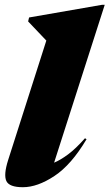

<svg xmlns="http://www.w3.org/2000/svg" viewBox="-20 -767 458 802"><path d="M173.5 -597.5 97.5 -677.5 101.5 -694 406.5 -747H417.5L206 -87.5Q232.5 -98.5 264.2 -122Q296 -145.5 335 -189.5L341.5 -185.5Q278 -78.5 207.2 -31.8Q136.5 15 75.5 15Q18.5 15 6.5 -11Q-5.5 -37 14 -98.5Z"/></svg>

Font: Newsreader 72pt ExtraBold
Style: Italic
Weight: 800
Italic angle: -17°
Designer: Hugues Gentile
Foundry: Production Type
Version: Version 1.003; ttfautohint (v1.8.3)